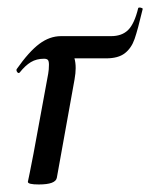

<svg xmlns="http://www.w3.org/2000/svg" viewBox="-20 -482 399 510"><path d="M351 -462Q354 -462 357 -460.5Q360 -459 359 -458Q346 -403 337.5 -378.5Q329 -354 311.5 -340.5Q294 -327 262 -327H149L126 -362Q181 -362 181 -301Q181 -288 178 -271L131 -10Q128 8 83 8Q54 8 54 1L59 -23Q68 -68 69 -74L108 -286Q110 -297 110 -310Q110 -320 107 -323Q104 -326 97 -326Q77 -326 62 -317Q47 -308 32 -289L30 -288Q27 -288 25 -291.5Q23 -295 24 -298Q57 -345 84.5 -365.5Q112 -386 142 -386H275Q304 -386 320.5 -402.5Q337 -419 347 -460Q347 -462 351 -462Z"/></svg>

Font: Cormorant Garamond SemiBold
Style: Italic
Weight: 600
Italic angle: -10°
Designer: Christian Thalmann (Catharsis Fonts)
Foundry: Catharsis Fonts
Version: Version 4.000